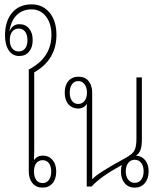

<svg xmlns="http://www.w3.org/2000/svg" viewBox="-20 -856 746 881"><path d="M175 5Q146 5 129 -15.5Q112 -36 112 -71V-537Q216 -591 216 -696Q216 -749 190.5 -781Q165 -813 125 -813Q84 -813 57 -787Q30 -761 23 -711Q37 -745 69 -745Q97 -745 113.5 -725Q130 -705 130 -672Q130 -639 113.5 -619Q97 -599 68 -599Q38 -599 20.5 -624.5Q3 -650 3 -693Q3 -759 35.5 -797.5Q68 -836 125 -836Q176 -836 207.5 -798Q239 -760 239 -696Q239 -582 137 -524V-169Q137 -161 136.5 -147Q136 -133 136 -121Q150 -142 177 -142Q204 -142 221 -122Q238 -102 238 -69Q238 -35 221 -15Q204 5 175 5ZM66 -620Q85 -620 95.5 -634Q106 -648 106 -672Q106 -697 95 -711Q84 -725 66 -725Q47 -725 36 -711Q25 -697 25 -672Q25 -648 36 -634Q47 -620 66 -620ZM176 -16Q194 -16 204.5 -30.5Q215 -45 215 -69Q215 -93 204.5 -107Q194 -121 176 -121Q157 -121 146.5 -107Q136 -93 136 -69Q136 -44 146.5 -30Q157 -16 176 -16Z M378 0V-347Q378 -355 378 -363Q378 -371 379 -380Q365 -358 338 -358Q311 -358 294 -377.5Q277 -397 277 -431Q277 -465 294 -484.5Q311 -504 340 -504Q371 -504 387 -483.5Q403 -463 403 -431V-35H405Q417 -49 456 -73.5Q495 -98 545 -125Q570 -138 583 -149Q596 -160 601 -176Q606 -192 606 -219V-501H631V-219Q631 -187 625.5 -170Q620 -153 604 -142Q631 -140 646.5 -120.5Q662 -101 662 -70Q662 -36 644.5 -15.5Q627 5 598 5Q569 5 552 -15.5Q535 -36 535 -69Q535 -86 539 -99Q487 -70 454.5 -47Q422 -24 400 0ZM339 -379Q357 -379 368 -393Q379 -407 379 -431Q379 -455 368 -469.5Q357 -484 339 -484Q321 -484 310.5 -469.5Q300 -455 300 -431Q300 -407 310.5 -393Q321 -379 339 -379ZM598 -17Q617 -17 628 -31.5Q639 -46 639 -70Q639 -94 628 -108.5Q617 -123 598 -123Q580 -123 568.5 -108.5Q557 -94 557 -70Q557 -46 568.5 -31.5Q580 -17 598 -17Z"/></svg>

Font: Noto Sans Thai Looped UI Narrow Thin
Style: Regular
Weight: 100
Width: 4
Designer: Cadson Demak Team
Foundry: Cadson Demak Co., Ltd.
Version: Version 1.000; ttfautohint (v1.8.4.7-5d5b)